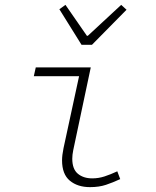

<svg xmlns="http://www.w3.org/2000/svg" viewBox="-20 -757 640 789"><path d="M350 12Q299 12 267 -14.5Q235 -41 235 -98Q235 -119 241 -148L305 -444H119L127 -480H353L281 -140Q279 -130 278 -121.5Q277 -113 277 -105Q277 -62 300 -43Q323 -24 359 -24Q385 -24 409.5 -32Q434 -40 462 -53L474 -21Q444 -7 415.5 2.5Q387 12 350 12ZM315 -573 224 -719 249 -737 337 -610H341L478 -737L500 -717L358 -573Z"/></svg>

Font: Source Code Pro Light
Style: Italic
Weight: 300
Italic angle: -11°
Monospace: yes
Designer: Paul D. Hunt, Teo Tuominen
Foundry: Adobe Systems Incorporated
Version: Version 1.050;PS 1.000;hotconv 16.6.51;makeotf.lib2.5.65220